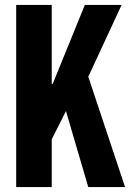

<svg xmlns="http://www.w3.org/2000/svg" viewBox="-20 -763 540 783"><path d="M46 0H191V-195L249 -310L340 0H490L340 -450L476 -743H326L195 -421H191V-743H46Z"/></svg>

Font: Noto Sans Mono CJK TC
Style: Bold
Weight: 700
Designer: Ryoko NISHIZUKA 西塚涼子 (kana, bopomofo & ideographs); Paul D. Hunt (Latin, Greek & Cyrillic); Sandoll Communications 산돌커뮤니
Foundry: Adobe
Version: Version 2.004;hotconv 1.0.118;makeotfexe 2.5.65603